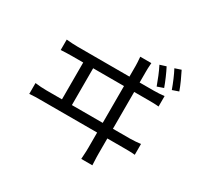

<svg xmlns="http://www.w3.org/2000/svg" viewBox="-177 -1047 1354 1305"><g transform="rotate(30 500.0 -395.0)"><path d="M954 -692C940 -733 913 -791 894 -828L846 -812C866 -775 889 -720 905 -675ZM853 -661C839 -701 813 -761 794 -797L746 -782C766 -744 789 -686 804 -644ZM368 -247V-536H610V-247ZM690 -247V-536H799C819 -536 856 -536 883 -533V-615C857 -612 830 -610 799 -610H690V-694C690 -706 690 -732 693 -764H606C609 -731 610 -708 610 -694V-610H204C176 -610 145 -612 115 -615V-533C146 -535 176 -536 204 -536H290V-247H167C140 -247 109 -249 79 -253V-168C111 -171 140 -171 167 -171H610V-55C610 -45 610 -11 606 38H693C690 -11 690 -47 690 -57V-171H824C844 -171 880 -171 907 -168V-253C882 -250 855 -247 824 -247Z"/></g></svg>

Font: Squished Noto Sans CJK JP Regular
Style: Regular
Weight: 400
Designer: Ryoko NISHIZUKA (kana & ideographs); Paul D. Hunt (Latin, Greek & Cyrillic); Wenlong ZHANG (bopomofo); Sandoll Communica
Foundry: Adobe Systems Incorporated
Version: Version 1.004;PS 1.004;hotconv 1.0.82;makeotf.lib2.5.63406